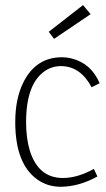

<svg xmlns="http://www.w3.org/2000/svg" viewBox="-20 -717 409 744"><path d="M357.4 -33.2 343.8 -62.5Q280.3 -27.3 223.6 -27.3Q128.9 -27.3 95.7 -132.8Q81.1 -180.7 81.1 -243.2Q81.1 -391.6 153.3 -441.4Q181.6 -460.9 216.8 -460.9Q292 -460 335 -378.9L366.2 -394.5Q333 -471.7 257.8 -490.2Q239.3 -495.1 219.7 -495.1Q120.1 -495.1 71.3 -399.4Q39.1 -335.9 39.1 -244.1Q39.1 -81.1 126 -20.5Q165 6.8 215.8 6.8Q287.1 5.9 357.4 -33.2ZM331.1 -662.1 301.8 -697.3 168.9 -593.8 189.5 -566.4Z"/></svg>

Font: Yaldevi Colombo ExtraLight
Style: Regular
Weight: 275
Designer: Sol Matas, Denzil Rajitha, Kosala Senevirathne and Pathum Egodawatta
Foundry: Mooniak
Version: Version 1.020 ; ttfautohint (v1.6)